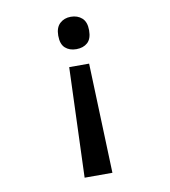

<svg xmlns="http://www.w3.org/2000/svg" viewBox="-81 -609 763 864"><g transform="rotate(-10 300.0 -177.0)"><path d="M300 -539Q331 -539 351 -521Q371 -503 371 -465Q371 -426 351.5 -408.5Q332 -391 300 -391Q269 -391 249.5 -408.5Q230 -426 230 -465Q230 -502 250 -520.5Q270 -539 300 -539ZM345 -317 363 185H236L254 -317Z"/></g></svg>

Font: Noto Sans Mono Medium
Style: Regular
Weight: 500
Designer: Monotype Design Team
Foundry: Monotype Imaging Inc.
Version: Version 2.014